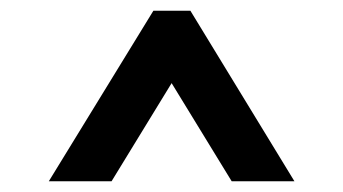

<svg xmlns="http://www.w3.org/2000/svg" viewBox="-20 -702 640 358"><path d="M412 -364H529L335 -682H266L71 -364H188L300 -547Z"/></svg>

Font: LT Wave Mono Bold
Style: Regular
Weight: 700
Designer: Daniel Lyons
Version: Version 2.5 (Glyphs App)